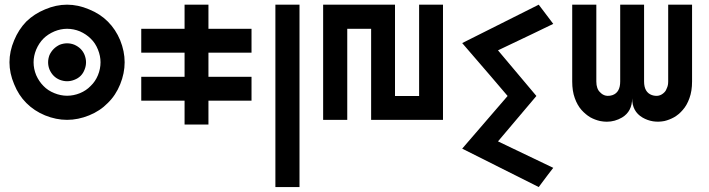

<svg xmlns="http://www.w3.org/2000/svg" viewBox="-20 -500 2957 801"><path d="M429.7 -70.3Q397.5 -37.1 351.6 -18.6Q305.7 0 259.8 0Q213.9 0 168 -18.6Q123 -37.1 89.8 -70.3Q57.6 -102.5 39.1 -148.4Q19.5 -194.3 19.5 -240.2Q19.5 -286.1 39.1 -332Q57.6 -377 89.8 -410.2Q123 -442.4 168 -460.9Q213.9 -480.5 259.8 -480.5Q305.7 -480.5 351.6 -460.9Q397.5 -442.4 429.7 -410.2Q462.9 -377 481.4 -332Q500 -286.1 500 -240.2Q500 -194.3 481.4 -148.4Q462.9 -102.5 429.7 -70.3ZM399.4 -240.2Q399.4 -266.6 388.7 -293Q377.9 -320.3 358.4 -338.9Q339.8 -357.4 313.5 -369.1Q287.1 -379.9 259.8 -379.9Q233.4 -379.9 207 -369.1Q179.7 -357.4 161.1 -338.9Q142.6 -320.3 130.9 -293Q120.1 -266.6 120.1 -240.2Q120.1 -212.9 130.9 -186.5Q142.6 -160.2 161.1 -141.6Q179.7 -122.1 207 -111.3Q233.4 -100.6 259.8 -100.6Q287.1 -100.6 313.5 -111.3Q339.8 -122.1 358.4 -141.6Q377.9 -160.2 388.7 -186.5Q399.4 -212.9 399.4 -240.2ZM316.4 -183.6Q305.7 -172.9 290 -167Q275.4 -161.1 259.8 -161.1Q245.1 -161.1 229.5 -167Q214.8 -172.9 204.1 -183.6Q193.4 -194.3 186.5 -210Q180.7 -224.6 180.7 -240.2Q180.7 -254.9 186.5 -270.5Q193.4 -285.2 204.1 -295.9Q214.8 -306.6 229.5 -313.5Q245.1 -319.3 259.8 -319.3Q275.4 -319.3 290 -313.5Q305.7 -306.6 316.4 -295.9Q327.1 -285.2 333 -270.5Q338.9 -254.9 338.9 -240.2Q338.9 -224.6 333 -210Q327.1 -194.3 316.4 -183.6Z M1029.3 -379.9Q969.7 -379.9 849.6 -379.9Q849.6 -413.1 849.6 -480.5Q816.4 -480.5 750 -480.5Q750 -446.3 750 -379.9Q689.5 -379.9 569.3 -379.9Q569.3 -346.7 569.3 -280.3Q629.9 -280.3 750 -280.3Q750 -247.1 750 -179.7Q689.5 -179.7 569.3 -179.7Q569.3 -146.5 569.3 -80.1Q629.9 -80.1 750 -80.1Q750 -46.9 750 19.5Q783.2 19.5 849.6 19.5Q849.6 -13.7 849.6 -80.1Q909.2 -80.1 1029.3 -80.1Q1029.3 -113.3 1029.3 -179.7Q969.7 -179.7 849.6 -179.7Q849.6 -212.9 849.6 -280.3Q909.2 -280.3 1029.3 -280.3Q1029.3 -313.5 1029.3 -379.9Z M1128.9 -480.5Q1128.9 -290 1128.9 280.3Q1154.3 280.3 1229.5 280.3Q1229.5 89.8 1229.5 -480.5Q1204.1 -480.5 1128.9 -480.5Z M1428.7 0Q1403.3 0 1328.1 0Q1328.1 -120.1 1328.1 -480.5Q1403.3 -480.5 1627.9 -480.5Q1627.9 -384.8 1627.9 -99.6Q1653.3 -99.6 1728.5 -99.6Q1728.5 -195.3 1728.5 -480.5Q1752.9 -480.5 1828.1 -480.5Q1828.1 -360.4 1828.1 0Q1752.9 0 1528.3 0Q1528.3 -94.7 1528.3 -379.9Q1502.9 -379.9 1428.7 -379.9Q1428.7 -285.2 1428.7 0Z M2227.5 280.3Q2147.5 240.2 1908.2 120.1Q1955.1 65.4 2097.7 -99.6Q2050.8 -155.3 1908.2 -320.3Q1988.3 -360.4 2227.5 -480.5Q2243.2 -460 2288.1 -400.4Q2230.5 -372.1 2057.6 -290Q2097.7 -242.2 2217.8 -99.6Q2177.7 -52.7 2057.6 89.8Q2115.2 117.2 2288.1 200.2Q2272.5 219.7 2227.5 280.3Z M2367.2 -480.5Q2367.2 -373 2367.2 -160.2Q2367.2 -120.1 2377.9 -90.8Q2388.7 -60.5 2406.2 -41Q2422.9 -22.5 2442.4 -10.7Q2461.9 0 2483.4 4.9Q2498 7.8 2511.7 7.8Q2544.9 7.8 2575.2 -9.8Q2617.2 -35.2 2617.2 -89.8Q2617.2 -35.2 2660.2 -9.8Q2702.1 14.6 2752 4.9Q2772.5 0 2792 -10.7Q2812.5 -22.5 2828.1 -41Q2845.7 -60.5 2856.4 -90.8Q2867.2 -120.1 2867.2 -160.2Q2867.2 -266.6 2867.2 -480.5Q2834 -480.5 2767.6 -480.5Q2767.6 -373 2767.6 -160.2Q2767.6 -144.5 2762.7 -133.8Q2758.8 -122.1 2752 -115.2Q2730.5 -92.8 2699.2 -103.5Q2667 -115.2 2667 -160.2Q2667 -266.6 2667 -480.5Q2633.8 -480.5 2567.4 -480.5Q2567.4 -373 2567.4 -160.2Q2567.4 -115.2 2536.1 -103.5Q2503.9 -92.8 2483.4 -115.2Q2475.6 -122.1 2471.7 -133.8Q2467.8 -144.5 2467.8 -160.2Q2467.8 -266.6 2467.8 -480.5Q2434.6 -480.5 2367.2 -480.5Z"/></svg>

Font: Alibu-Mazigh Belqasem 1
Style: Bold
Weight: 400
Designer: Mazigh Mubarik Belqasem
Version: Version 1.0